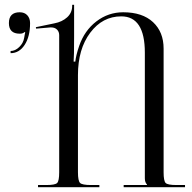

<svg xmlns="http://www.w3.org/2000/svg" viewBox="-20 -778 797 798"><path d="M138 0V-9H173Q209 -9 217.5 -17.5Q226 -26 226 -62V-632Q226 -646 217 -655Q208 -664 193 -664Q191 -664 189 -664L130 -659L129 -665L206 -681Q238 -687 259 -706Q280 -725 280 -754V-758H288V-627Q288 -540 286 -522H293Q296 -549 309 -587Q331 -651 380.5 -689Q430 -727 492 -727Q572 -727 616 -686Q660 -645 660 -576V-62Q660 -26 668.5 -17.5Q677 -9 713 -9H749V0H494V-9H591V-11Q582 -20 582 -37V-559Q582 -710 484 -710Q406 -710 355 -642Q304 -574 304 -466V-62Q304 -26 313 -17.5Q322 -9 358 -9H393V0ZM24 -566Q43 -566 60 -582.5Q77 -599 80.5 -621Q84 -643 85 -643L82 -645Q76 -638 62 -638Q17 -638 17 -682Q17 -727 62 -727Q82 -727 93.5 -714.5Q105 -702 105 -682Q105 -626 82.5 -591.5Q60 -557 24 -557Z"/></svg>

Font: FoglihtenNo06
Style: Regular
Weight: 500
Designer: gluk (gluksza@wp.pl)
Foundry: gluk (gluksza@wp.pl)
Version: Version 0.76